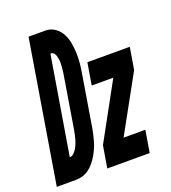

<svg xmlns="http://www.w3.org/2000/svg" viewBox="-181 -836 836 936"><g transform="rotate(-20 237.0 -367.5)"><path d="M-47 0 74 -735H164Q191 -734 211.5 -719Q232 -704 244 -681.5Q256 -659 260.5 -633Q265 -607 266 -581Q267 -555 264.5 -528Q262 -501 257 -474L214 -212Q211 -195 207 -177.5Q203 -160 198 -143Q193 -126 185.5 -109.5Q178 -93 168.5 -77Q159 -61 147 -46.5Q135 -32 119.5 -21Q104 -10 87 -5Q70 0 53 0ZM62 -114Q74 -114 83 -123Q92 -132 98.5 -142.5Q105 -153 109.5 -164Q114 -175 117 -186Q120 -197 122.5 -208Q125 -219 127 -231L170 -493Q172 -502 173 -511Q174 -520 175 -529Q176 -538 176.5 -547Q177 -556 177 -565Q177 -574 175.5 -583Q174 -592 171.5 -600Q169 -608 163.5 -614.5Q158 -621 149 -621H146ZM215 0 234 -114 394 -406H282L301 -520H521L502 -406L341 -114H454L435 0Z"/></g></svg>

Font: Iosevka SS18 Heavy
Style: Italic
Weight: 900
Italic angle: -9°
Monospace: yes
Designer: Belleve Invis
Foundry: Belleve Invis
Version: Version 25.1.1; ttfautohint (v1.8.4)